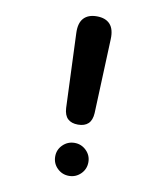

<svg xmlns="http://www.w3.org/2000/svg" viewBox="-84 -810 767 889"><g transform="rotate(10 300.0 -365.0)"><path d="M233 -297 219 -647Q217 -694 238 -717Q259 -740 300 -740Q341 -740 362 -717Q383 -694 381 -647L367 -297Q365 -263 348 -247Q331 -231 300 -231Q269 -231 252 -247Q235 -263 233 -297ZM222 -68Q222 -100 245 -122.5Q268 -145 300 -145Q332 -145 355 -122.5Q378 -100 378 -68Q378 -35 355 -12.5Q332 10 300 10Q268 10 245 -12.5Q222 -35 222 -68Z"/></g></svg>

Font: Maple Mono NL
Style: Bold
Weight: 700
Monospace: yes
Designer: subframe7536
Version: Version 7.000